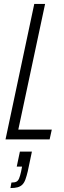

<svg xmlns="http://www.w3.org/2000/svg" viewBox="-20 -708 323 975"><path d="M8 0 154 -688H209L73 -50H243L232 0ZM33 247 38 219Q55 219 63.5 214.5Q72 210 77 198Q82 186 87 164L92 138H65L81 62H142L121 162Q115 187 109 203.5Q103 220 93.5 229.5Q84 239 69.5 243Q55 247 33 247Z"/></svg>

Font: Saira ExtraCondensed Light
Style: Italic
Weight: 300
Width: 2
Italic angle: -12°
Designer: Hector Gatti with collaboration of the Omnibus-Type team
Foundry: Omnibus-Type
Version: Version 1.101